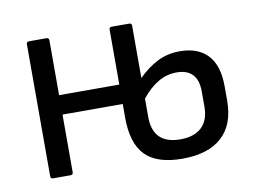

<svg xmlns="http://www.w3.org/2000/svg" viewBox="-60 -574 900 672"><g transform="rotate(-10 389.5 -238.0)"><path d="M80 0Q71 0 71 -9V-478Q71 -487 80 -487H142Q151 -487 151 -478V-283H365V-478Q365 -487 374 -487H436Q445 -487 445 -478V-292Q477 -324 513 -342.5Q549 -361 593 -361Q658 -361 692.5 -324Q727 -287 727 -213V-162Q727 -77 678.5 -33Q630 11 538 11Q448 11 406.5 -31.5Q365 -74 365 -165V-214H151V-9Q151 0 142 0ZM445 -154Q445 -57 543 -57Q592 -57 618.5 -82Q645 -107 645 -155V-209Q645 -290 569 -290Q534 -290 503 -271.5Q472 -253 445 -219Z"/></g></svg>

Font: Sofia Sans Semi Condensed
Style: Regular
Weight: 400
Designer: Botio Nikoltchev, Ani Petrova
Foundry: lettersoup
Version: Version 4.100; ttfautohint (v1.8.4.7-5d5b)